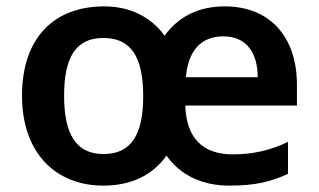

<svg xmlns="http://www.w3.org/2000/svg" viewBox="-20 -572 999 602"><path d="M685 -552C601 -552 539 -519 496 -460C453 -520 386 -552 307 -552C147 -552 49 -451 49 -272C49 -91 156 10 304 10C390 10 458 -22 502 -84C547 -21 616 10 699 10C780 10 829 -2 883 -27V-127C826 -100 772 -88 710 -88C614 -88 564 -141 561 -241H911V-306C911 -461 822 -552 685 -552ZM680 -458C754 -458 788 -405 788 -330H563C570 -416 613 -458 680 -458ZM304 -453C392 -453 429 -392 429 -270C429 -151 392 -89 305 -89C217 -89 181 -153 181 -272C181 -391 217 -453 304 -453Z"/></svg>

Font: Noto Sans Lao SemiBold
Style: Regular
Weight: 600
Designer: Monotype Design Team
Foundry: Monotype Imaging Inc.
Version: Version 2.003